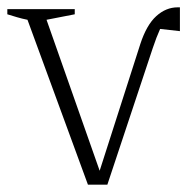

<svg xmlns="http://www.w3.org/2000/svg" viewBox="-27 -504 514 524"><path d="M266 0H213L48 -450Q33 -453 19.5 -457Q6 -461 -7 -465V-479H177V-465L100 -450L245 -38L356 -384Q373 -436 399.5 -460Q426 -484 458 -484Q460 -484 464 -484V-419L410 -425Q400 -403 390 -373Z"/></svg>

Font: Piazzolla ExtraLight
Style: Regular
Weight: 200
Designer: Juan Pablo del Peral
Foundry: Huerta Tipografica
Version: Version 1.330